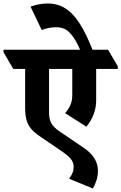

<svg xmlns="http://www.w3.org/2000/svg" viewBox="-85 -911 695 1100"><path d="M410 -185C443 -227 466 -275 466 -336V-516H590V-531L534 -626H445C367 -823 295 -891 188 -891C152 -891 121 -884 90 -873L154 -739C183 -750 211 -755 235 -755C272 -755 298 -744 321 -716C340 -695 356 -667 374 -626H-65V-612L-9 -516H59V-293C59 -194 94 -164 149 -126L258 -52C317 -12 337 9 337 46C337 67 330 88 311 113L447 169C461 145 476 109 476 70C476 5 439 -34 392 -66L255 -159C206 -193 196 -220 196 -271V-516H329V-363C329 -321 312 -290 288 -263Z"/></svg>

Font: Noto Serif Devanagari SemiCondensed ExtraBold
Style: Regular
Weight: 800
Width: 4
Designer: Universal Thirst, Indian Type Foundry and the Monotype Design Team
Foundry: Monotype Imaging Inc.
Version: Version 2.004